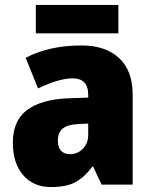

<svg xmlns="http://www.w3.org/2000/svg" viewBox="-20 -747 616 777"><path d="M310 -563Q407 -563 462 -512Q517 -461 517 -363V0H391L357 -73H354Q322 -30 285.5 -10Q249 10 186 10Q115 10 73.5 -38.5Q32 -87 32 -169Q32 -258 88.5 -301Q145 -344 252 -349L337 -352V-362Q337 -398 320.5 -414Q304 -430 275 -430Q245 -430 209 -419Q173 -408 134 -389L84 -513Q129 -537 185.5 -550Q242 -563 310 -563ZM299 -245Q253 -243 233.5 -226.5Q214 -210 214 -179Q214 -150 227.5 -136.5Q241 -123 263 -123Q294 -123 315.5 -145Q337 -167 337 -202V-247ZM459 -727V-612H125V-727Z"/></svg>

Font: Noto Sans Gurmukhi UI SemiCondensed Black
Style: Regular
Weight: 900
Width: 4
Designer: Jelle Bosma - Monotype Design Team
Foundry: Monotype Imaging Inc.
Version: Version 2.004; ttfautohint (v1.8.4.7-5d5b)